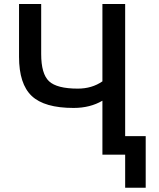

<svg xmlns="http://www.w3.org/2000/svg" viewBox="-20 -750 769 931"><path d="M72.3 -474.6V-730.5H179.7V-488.3Q179.7 -391.6 217.8 -356Q255.9 -320.3 357.4 -320.3Q425.8 -320.3 476.6 -355.5V-730.5H586.9V-89.8H686.5V160.2H586.9V0H476.6V-261.7Q417 -226.6 336.9 -226.6Q195.3 -226.6 133.8 -284.7Q72.3 -342.8 72.3 -474.6Z"/></svg>

Font: GenEi M Gothic v2 Medium
Style: Regular
Weight: 500
Version: Version 2.0